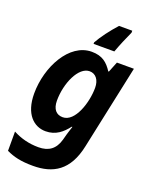

<svg xmlns="http://www.w3.org/2000/svg" viewBox="-180 -863 954 1200"><g transform="rotate(20 297.0 -263.0)"><path d="M191 240C324 240 422 185 458 13L577 -546H464L436 -476H432C400 -525 365 -556 294 -556C145 -556 44 -365 44 -188C44 -51 113 10 191 10C259 10 301 -28 336 -73H340C341 -74 324 -26 316 7L312 22C293 89 251 119 183 119C120 119 64 104 13 77V205C62 228 110 240 191 240ZM262 -109C219 -109 193 -138 193 -195C193 -310 249 -437 323 -437C364 -437 390 -403 390 -351C390 -253 344 -109 262 -109ZM425 -606C439 -646 469 -717 486 -753V-766H398C354 -717 311 -660 287 -616V-606Z"/></g></svg>

Font: BC Sans
Style: Bold Italic
Weight: 700
Italic angle: -12°
Designer: Monotype Design Team
Province of B.C.
Foundry: Monotype Imaging Inc.
Version: Version 2.000;GOOG;noto-source:20170915:90ef993387c0